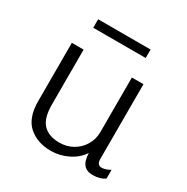

<svg xmlns="http://www.w3.org/2000/svg" viewBox="-158 -815 935 961"><g transform="rotate(30 309.5 -334.5)"><path d="M262 10Q183 10 133 -34Q83 -78 83 -175V-511H151V-193Q151 -115 183.5 -81Q216 -47 278 -47Q320 -47 354.5 -66.5Q389 -86 409.5 -120Q430 -154 430 -196V-511H497V-78Q497 -60 504.5 -52Q512 -44 523 -44Q534 -44 548 -48.5Q562 -53 573 -60V-10Q560 0 542.5 5Q525 10 505 10Q475 10 459.5 -2.5Q444 -15 438.5 -34.5Q433 -54 432 -76Q406 -36 359 -13Q312 10 262 10ZM138 -630V-679H441V-630Z"/></g></svg>

Font: Chivo ExtraLight
Style: Regular
Weight: 250
Designer: Hector Gatti
Foundry: Omnibus-Type
Version: Version 2.002